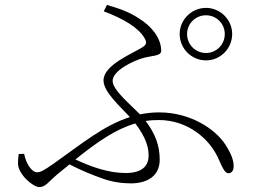

<svg xmlns="http://www.w3.org/2000/svg" viewBox="-20 -759 1040 779"><path d="M709 -621C709 -562 757 -514 816 -514C874 -514 922 -562 922 -621C922 -679 874 -727 816 -727C757 -727 709 -679 709 -621ZM739 -621C739 -663 773 -697 816 -697C858 -697 892 -663 892 -621C892 -578 858 -544 816 -544C773 -544 739 -578 739 -621ZM78 -135 56 -134C54 -120 53 -111 53 -96C53 -52 114 0 139 0C165 0 175 -20 213 -52L262 -92C312 -66 356 -49 395 -35C436 -20 477 -15 511 -15C575 -15 628 -43 628 -111C628 -165 612 -214 571 -268C588 -271 606 -272 624 -272C739 -272 832 -199 870 -107C880 -83 893 -56 906 -56C921 -56 928 -68 928 -85C928 -109 918 -136 894 -173C853 -236 752 -303 626 -303C599 -303 573 -300 548 -295C507 -337 437 -394 437 -431C437 -473 522 -513 562 -524C599 -534 634 -531 634 -553C634 -604 595 -653 544 -684C504 -711 462 -725 414 -739L401 -713C479 -684 542 -647 566 -605C577 -586 575 -578 556 -566C516 -541 400 -495 400 -433C400 -386 465 -330 507 -284C400 -250 308 -173 199 -96C157 -67 145 -60 130 -60C109 -60 85 -96 78 -135ZM529 -258C571 -203 583 -163 583 -128C583 -83 553 -57 490 -57C419 -57 348 -83 286 -112C378 -186 452 -236 529 -258Z"/></svg>

Font: Noto Serif TC ExtraLight
Style: Regular
Weight: 200
Designer: Ryoko NISHIZUKA 西塚涼子 (kana & ideographs); Frank Grießhammer (Latin, Greek & Cyrillic); Wenlong ZHANG 张文龙 (bopomofo); San
Foundry: Adobe
Version: Version 2.001;hotconv 1.1.0;makeotfexe 2.6.0